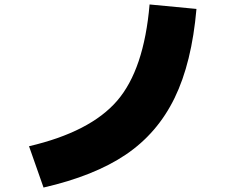

<svg xmlns="http://www.w3.org/2000/svg" viewBox="-20 -780 1040 860"><path d="M860 -740Q839 -499 762 -341Q685 -183 543.5 -87.5Q402 8 175 60L110 -125Q384 -189 504.5 -328.5Q625 -468 650 -760Z"/></svg>

Font: M PLUS 1p Black
Style: Regular
Weight: 900
Version: Version 1.061